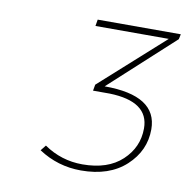

<svg xmlns="http://www.w3.org/2000/svg" viewBox="-56 -821 514 521"><g transform="rotate(10 201.0 -560.5)"><path d="M199 -355Q135 -355 82 -390L94 -405Q142 -372 200 -372Q270 -372 309 -408.5Q348 -445 348 -497Q348 -571 240 -574H194L197 -591L372 -748H170L173 -766H402L399 -752L223 -591Q368 -591 368 -498Q368 -439 322.5 -397Q277 -355 199 -355Z"/></g></svg>

Font: Argentum Sans Thin
Style: Italic
Weight: 100
Italic angle: -11°
Designer: Julieta Ulanovsky (font), Cristiano Sobral (main changes and remaster)
Foundry: Julieta Ulanovsky (font), Cristiano Sobral (main changes and remaster)
Version: Version 2.007;June 15, 2022;FontCreator 14.0.0.2814 64-bit; 